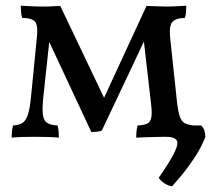

<svg xmlns="http://www.w3.org/2000/svg" viewBox="-20 -481 760 675"><path d="M301 -17 145 -351H155L132 -137Q128 -97 131 -76.5Q134 -56 146.5 -48.5Q159 -41 182 -40Q185 -30 186 -19Q187 -8 187 3Q169 1 145 0.5Q121 0 102 0Q84 0 60 0.5Q36 1 21 3Q21 -9 22 -19.5Q23 -30 26 -40Q46 -41 58.5 -48.5Q71 -56 78 -77.5Q85 -99 89 -140L110 -353Q114 -394 102 -406Q90 -418 58 -418Q55 -427 54 -439Q53 -451 53 -461Q67 -460 79 -459.5Q91 -459 102.5 -458.5Q114 -458 124 -458Q132 -458 140.5 -458Q149 -458 158.5 -458.5Q168 -459 176.5 -459.5Q185 -460 192 -460L356 -116H336L495 -460Q505 -460 517.5 -459.5Q530 -459 543 -458.5Q556 -458 566 -458Q577 -458 588.5 -458.5Q600 -459 612 -459.5Q624 -460 635 -461Q635 -450 634 -438.5Q633 -427 630 -418Q601 -418 587.5 -405.5Q574 -393 578 -350L602 -125Q606 -89 612 -71.5Q618 -54 629.5 -48Q641 -42 659 -40Q662 -31 663 -19.5Q664 -8 664 3Q655 2 641.5 1.5Q628 1 613 0.5Q598 0 584 0Q570 0 559 0Q544 0 525.5 0.5Q507 1 489.5 1.5Q472 2 459 3Q459 -11 460 -20.5Q461 -30 464 -40Q487 -41 498 -46.5Q509 -52 512 -68Q515 -84 511 -116L484 -352H494L338 -22Q331 -19 321.5 -18Q312 -17 301 -17ZM585 174Q571 172 557.5 163Q544 154 538 144Q581 82 595 51.5Q609 21 600 10.5Q591 0 564 0V-40H687Q695 -33 698.5 -22Q702 -11 702 0Q693 24 678.5 49.5Q664 75 641.5 105.5Q619 136 585 174Z"/></svg>

Font: Vollkorn
Style: Regular
Weight: 400
Designer: Friedrich Althausen
Foundry: Friedrich Althausen
Version: Version 5.001